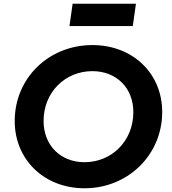

<svg xmlns="http://www.w3.org/2000/svg" viewBox="-20 -999 922 1031"><path d="M434 12C666 12 851 -166 851 -398C851 -604 694 -757 476 -757C242 -757 59 -580 59 -349C59 -142 217 12 434 12ZM214 -349C214 -505 331 -617 476 -617C604 -617 696 -528 696 -397C696 -241 579 -128 434 -128C306 -128 214 -218 214 -349ZM353 -859H693L710 -979H370Z"/></svg>

Font: Mluvka ExtraBold
Style: Italic
Weight: 800
Italic angle: -8°
Designer: Modified by Jiří Krblich, Original typeface by Gumpita Rahayu
Foundry: Gumpita Rahayu & Jiří Krblich
Version: Version 2.000;Glyphs 3.1.1 (3134)